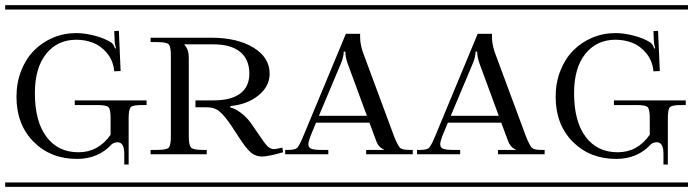

<svg xmlns="http://www.w3.org/2000/svg" viewBox="-29 -728 2700 748"><path d="M-8.8 -708H550.8V-690.9H-8.8ZM-8.8 -17.1H550.8V0H-8.8ZM401.9 -203.1V-267.1Q401.9 -302.2 393.6 -310.5Q385.3 -318.8 350.1 -318.8H262.2V-336.9H542V-318.8H523.9Q488.8 -318.8 480.5 -310.5Q472.2 -302.2 472.2 -267.1V-86.9H455.1V-128.9Q455.1 -173.8 429.2 -173.8Q418 -173.8 407.2 -167Q355 -108.9 271 -108.9Q168 -108.9 101.6 -176Q35.2 -243.2 35.2 -351.1Q35.2 -405.8 53.5 -452.4Q71.8 -499 103.3 -531Q134.8 -563 177.5 -581.1Q220.2 -599.1 268.1 -599.1Q300.8 -599.1 339.6 -589.1Q378.4 -579.1 404.8 -562Q414.1 -555.2 418.9 -539.1L422.9 -540Q418 -557.1 418 -564.9L416 -606.9L434.1 -607.9L440.9 -451.2L416 -450.2V-452.1Q411.6 -492.7 387.7 -521.2Q363.8 -549.8 333.3 -561.5Q302.7 -573.2 268.1 -573.2Q195.3 -573.2 151.1 -518.6Q106.9 -463.9 106.9 -365.2Q106.9 -254.9 152.1 -194.8Q197.3 -134.8 276.9 -134.8Q354 -134.8 401.9 -203.1Z M557.6 -581.1H793.5Q895.5 -581.1 958.5 -542.5Q1021.5 -503.9 1021.5 -440.9Q1021.5 -391.6 977.8 -356.2Q934.1 -320.8 868.7 -314.9V-309.1Q889.2 -304.7 913.1 -285.6Q937 -266.6 953.6 -241.2L969.7 -217.8Q1002.4 -168.5 1012.7 -158.7Q1024.9 -147 1038.6 -147Q1040 -147 1042.5 -147.5Q1044.9 -147.9 1046.4 -147.9L1071.3 -152.8L1073.7 -134.8Q1015.6 -118.2 991.7 -118.2Q966.3 -118.2 947.3 -134.8Q928.2 -151.4 899.4 -196.8L874.5 -234.9Q846.7 -276.4 826.9 -293.2Q807.1 -310.1 776.4 -310.1H732.4V-336.9H802.7Q871.1 -336.9 906.7 -363.5Q942.4 -390.1 942.4 -440.9Q942.4 -496.6 906.5 -525.9Q870.6 -555.2 802.7 -555.2H689.5V-553.2Q706.5 -536.1 706.5 -502.9V-196.8Q706.5 -161.6 715.6 -152.8Q724.6 -144 759.8 -144H776.4V-127H557.6V-144H584.5Q619.6 -144 628.2 -152.8Q636.7 -161.6 636.7 -196.8V-511.2Q636.7 -546.4 628.2 -555.2Q619.6 -564 584.5 -564H557.6ZM531.7 -708H1082.5V-690.9H531.7ZM531.7 -17.1H1082.5V0H531.7Z M1082 -127V-144H1094.2Q1120.6 -144 1128.7 -151.9Q1136.7 -159.7 1152.3 -196.8L1318.4 -596.2H1374V-590.8V-582Q1374 -557.6 1384.3 -525.9L1506.3 -196.8Q1521 -160.2 1529.5 -152.1Q1538.1 -144 1564.5 -144H1579.1V-127H1397.5V-144H1466.3V-146Q1445.3 -153.3 1435.1 -183.1L1410.2 -250H1202.1L1180.2 -196.8Q1172.4 -175.8 1172.4 -166Q1172.4 -153.3 1183.3 -148.7Q1194.3 -144 1222.2 -144H1250V-127ZM1400.4 -276.9 1325.2 -481Q1316.4 -505.4 1316.4 -526.9H1310.1Q1310.1 -506.8 1299.3 -481L1213.4 -276.9ZM1064.5 -708H1597.2V-690.9H1064.5ZM1064.5 -17.1H1597.2V0H1064.5Z M1595.7 -127V-144H1607.9Q1634.3 -144 1642.3 -151.9Q1650.4 -159.7 1666 -196.8L1832 -596.2H1887.7V-590.8V-582Q1887.7 -557.6 1897.9 -525.9L2020 -196.8Q2034.7 -160.2 2043.2 -152.1Q2051.8 -144 2078.1 -144H2092.8V-127H1911.1V-144H1980V-146Q1959 -153.3 1948.7 -183.1L1923.8 -250H1715.8L1693.8 -196.8Q1686 -175.8 1686 -166Q1686 -153.3 1697 -148.7Q1708 -144 1735.8 -144H1763.7V-127ZM1914.1 -276.9 1838.9 -481Q1830.1 -505.4 1830.1 -526.9H1823.7Q1823.7 -506.8 1813 -481L1727.1 -276.9ZM1578.1 -708H2110.8V-690.9H1578.1ZM1578.1 -17.1H2110.8V0H1578.1Z M2091.8 -708H2651.4V-690.9H2091.8ZM2091.8 -17.1H2651.4V0H2091.8ZM2502.4 -203.1V-267.1Q2502.4 -302.2 2494.1 -310.5Q2485.8 -318.8 2450.7 -318.8H2362.8V-336.9H2642.6V-318.8H2624.5Q2589.4 -318.8 2581.1 -310.5Q2572.8 -302.2 2572.8 -267.1V-86.9H2555.7V-128.9Q2555.7 -173.8 2529.8 -173.8Q2518.6 -173.8 2507.8 -167Q2455.6 -108.9 2371.6 -108.9Q2268.6 -108.9 2202.1 -176Q2135.7 -243.2 2135.7 -351.1Q2135.7 -405.8 2154.1 -452.4Q2172.4 -499 2203.9 -531Q2235.4 -563 2278.1 -581.1Q2320.8 -599.1 2368.7 -599.1Q2401.4 -599.1 2440.2 -589.1Q2479 -579.1 2505.4 -562Q2514.6 -555.2 2519.5 -539.1L2523.4 -540Q2518.6 -557.1 2518.6 -564.9L2516.6 -606.9L2534.7 -607.9L2541.5 -451.2L2516.6 -450.2V-452.1Q2512.2 -492.7 2488.3 -521.2Q2464.4 -549.8 2433.8 -561.5Q2403.3 -573.2 2368.7 -573.2Q2295.9 -573.2 2251.7 -518.6Q2207.5 -463.9 2207.5 -365.2Q2207.5 -254.9 2252.7 -194.8Q2297.9 -134.8 2377.4 -134.8Q2454.6 -134.8 2502.4 -203.1Z"/></svg>

Font: FoglihtenFr01
Style: Regular
Weight: 500
Version: Version 0.68